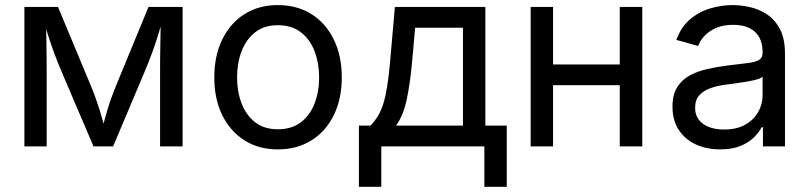

<svg xmlns="http://www.w3.org/2000/svg" viewBox="-20 -568 3141 745"><path d="M74.7 0V-541H205.1L331.1 -238.8Q342.3 -211.9 350.8 -188.2Q359.4 -164.6 366 -143.3Q372.6 -122.1 378.2 -101.3Q383.8 -80.6 389.6 -59.6H374Q379.4 -79.6 385 -100.1Q390.6 -120.6 397 -142.3Q403.3 -164.1 411.9 -187.7Q420.4 -211.4 431.6 -238.8L556.2 -541H688.5V0H601.1V-281.2Q601.1 -310.1 601.3 -337.6Q601.6 -365.2 602.1 -392.6Q602.5 -419.9 603 -447.5Q603.5 -475.1 604 -503.9H614.7Q603 -462.4 592.3 -428Q581.5 -393.6 568.6 -358.9Q555.7 -324.2 537.6 -281.2L418.9 0H342.8L222.7 -281.2Q204.6 -323.7 191.7 -358.4Q178.7 -393.1 167.7 -427.7Q156.7 -462.4 145 -503.9H158.2Q158.7 -479 159.2 -452.1Q159.7 -425.3 160.2 -397Q160.6 -368.7 160.9 -339.8Q161.1 -311 161.1 -281.2V0Z M1058.1 11.7Q984.4 11.7 929 -23.2Q873.5 -58.1 842.5 -121.1Q811.5 -184.1 811.5 -267.6Q811.5 -351.6 842.5 -415Q873.5 -478.5 929 -513.4Q984.4 -548.3 1058.1 -548.3Q1132.3 -548.3 1188.2 -513.4Q1244.1 -478.5 1275.1 -415Q1306.2 -351.6 1306.2 -267.6Q1306.2 -184.1 1275.1 -121.1Q1244.1 -58.1 1188.2 -23.2Q1132.3 11.7 1058.1 11.7ZM1058.1 -66.4Q1112.3 -66.4 1147.9 -94Q1183.6 -121.6 1200.9 -167.2Q1218.3 -212.9 1218.3 -267.6Q1218.3 -322.3 1200.9 -368.4Q1183.6 -414.6 1147.9 -442.4Q1112.3 -470.2 1058.1 -470.2Q1004.9 -470.2 969.7 -442.4Q934.6 -414.6 917.2 -368.7Q899.9 -322.8 899.9 -267.6Q899.9 -212.9 917.2 -167.2Q934.6 -121.6 969.5 -94Q1004.4 -66.4 1058.1 -66.4Z M1372.6 156.7V-80.6H1417.5Q1434.1 -97.7 1446.3 -117.7Q1458.5 -137.7 1467.3 -165.8Q1476.1 -193.8 1482.4 -233.6Q1488.8 -273.4 1493.7 -329.1L1512.2 -541H1863.3V-80.6H1946.3V156.7H1859.4V0H1459.5V156.7ZM1516.6 -80.6H1776.4V-460.4H1590.8L1579.1 -329.1Q1571.3 -243.2 1557.9 -180.7Q1544.4 -118.2 1516.6 -80.6Z M2404.8 -317.9V-237.3H2105V-317.9ZM2126 -541V0H2039.1V-541ZM2472.2 -541V0H2384.8V-541Z M2774.4 11.7Q2722.7 11.7 2680.7 -7.3Q2638.7 -26.4 2614 -63.5Q2589.4 -100.6 2589.4 -154.3Q2589.4 -200.7 2607.7 -229.7Q2626 -258.8 2656.7 -275.4Q2687.5 -292 2725.1 -300.3Q2762.7 -308.6 2800.8 -313.5Q2849.6 -319.8 2879.9 -323.2Q2910.2 -326.7 2924.6 -335Q2939 -343.3 2939 -363.3V-366.2Q2939 -399.4 2926.3 -422.9Q2913.6 -446.3 2888.2 -459Q2862.8 -471.7 2824.7 -471.7Q2786.1 -471.7 2758.5 -459.5Q2731 -447.3 2713.6 -428.7Q2696.3 -410.2 2689 -389.6L2604.5 -413.1Q2622.1 -462.4 2656.2 -491.9Q2690.4 -521.5 2734.1 -534.9Q2777.8 -548.3 2822.8 -548.3Q2853 -548.3 2888.2 -540.8Q2923.3 -533.2 2954.6 -513.2Q2985.8 -493.2 3005.9 -456.1Q3025.9 -418.9 3025.9 -358.9V0H2940.4V-74.2H2935.1Q2925.8 -55.2 2905.8 -35.2Q2885.7 -15.1 2853.3 -1.7Q2820.8 11.7 2774.4 11.7ZM2789.1 -65.4Q2838.4 -65.4 2871.6 -84.2Q2904.8 -103 2921.9 -133.3Q2939 -163.6 2939 -196.8V-270.5Q2933.6 -264.6 2916.5 -259.8Q2899.4 -254.9 2877 -251Q2854.5 -247.1 2832.8 -244.4Q2811 -241.7 2796.9 -239.7Q2765.1 -235.8 2737.8 -226.3Q2710.4 -216.8 2693.8 -198.7Q2677.2 -180.7 2677.2 -149.4Q2677.2 -122.1 2691.7 -103.3Q2706.1 -84.5 2731.2 -75Q2756.3 -65.4 2789.1 -65.4Z"/></svg>

Font: Inter 17pt
Style: Regular
Weight: 400
Version: Version 4.001;git-66647c0bb